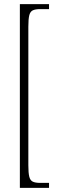

<svg xmlns="http://www.w3.org/2000/svg" viewBox="-20 -780 286 928"><path d="M76 128V-760H217V-736H175Q151 -736 138.5 -730Q126 -724 121.5 -706Q117 -688 117 -651V19Q117 56 121.5 74Q126 92 138.5 98Q151 104 175 104H217V128Z"/></svg>

Font: Noto Serif Hebrew ExtraCondensed ExtraLight
Style: Regular
Weight: 200
Width: 2
Designer: Monotype Design Team
Foundry: Monotype Imaging Inc.
Version: Version 2.004; ttfautohint (v1.8.4.7-5d5b)